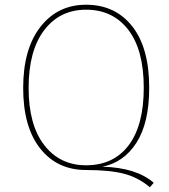

<svg xmlns="http://www.w3.org/2000/svg" viewBox="-20 -711 714 812"><path d="M101 -339Q101 -183 167 -97.5Q233 -12 344 -12Q460 -12 524 -96.5Q588 -181 588 -340Q588 -500 522.5 -585Q457 -670 344 -670Q233 -670 167 -583.5Q101 -497 101 -339ZM413 -6Q557 -2 630 62L614 81Q564 39 503.5 23.5Q443 8 344 8Q222 8 150 -83Q78 -174 78 -339Q78 -504 151 -597.5Q224 -691 344 -691Q467 -691 539 -600Q611 -509 611 -340Q611 -192 557.5 -108Q504 -24 413 -6Z"/></svg>

Font: FiraSans
Style: Regular
Weight: 150
Designer: Carrois Corporate & Edenspiekermann AG
Foundry: Carrois Corporate GbR & Edenspiekermann AG
Version: Version 3.106;PS 003.106;hotconv 1.0.70;makeotf.lib2.5.58329